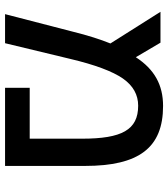

<svg xmlns="http://www.w3.org/2000/svg" viewBox="26 -674 649 740"><g transform="rotate(90 350.0 -304.5)"><path d="M389 -609C308 -609 248 -576 201 -504L145 -599H26L148 -406C133 -369 117 -320 102 -259L35 0H147L207 -249C230 -347 256 -415 283 -454C311 -494 346 -513 388 -513C481 -513 515 -450 515 -297V-95H319V0H620V-308C620 -516 550 -609 389 -609Z"/></g></svg>

Font: Noto Sans Hebrew Droid Medium
Style: Regular
Weight: 500
Designer: Monotype Design Team
Foundry: Monotype Imaging Inc.
Version: Version 1.100